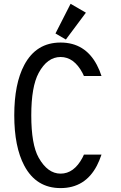

<svg xmlns="http://www.w3.org/2000/svg" viewBox="-20 -962 626 992"><path d="M504.4 -163.1Q493.2 -130.4 480.5 -106Q419.9 9.8 293 9.8Q167 9.8 105.5 -106Q53.7 -203.6 53.7 -366.2Q53.7 -529.3 105.5 -626.5Q167 -742.2 293 -742.2Q419.4 -742.2 480.5 -626.5Q495.6 -597.7 504.4 -569.3H413.6Q410.2 -577.6 406.2 -585Q362.3 -667.5 293 -667.5Q224.1 -667.5 179.7 -585Q141.6 -514.2 141.6 -366.2Q141.6 -215.3 179.7 -147.5Q226.1 -64.9 293 -64.9Q362.3 -64.9 406.2 -147.5Q410.2 -154.8 413.6 -163.1ZM344.7 -942.4 423.8 -896.5 320.3 -757.8 266.6 -789.1Z"/></svg>

Font: Consola Mono
Style: Book
Weight: 400
Monospace: yes
Version: Version 2.001